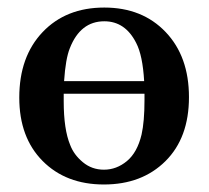

<svg xmlns="http://www.w3.org/2000/svg" viewBox="-20 -475 551 506"><path d="M30.8 -217.8Q30.8 -325.7 92.3 -390.4Q153.8 -455.1 254.9 -455.1Q355 -455.1 416.5 -390.6Q478 -326.2 478 -219Q478 -111.8 416 -50.3Q354 11.2 253.9 11.2Q153.8 11.2 92.3 -50.8Q30.8 -112.8 30.8 -217.8ZM147.9 -208Q147.9 -133.8 165 -92.8Q174.8 -66.9 198.5 -47.4Q222.2 -27.8 253.9 -27.8Q287.1 -27.8 314.5 -50.5Q341.8 -73.2 353 -120.1Q360.8 -154.3 360.8 -210.9V-228H147.9ZM148.9 -261.2H359.9Q356 -329.1 338.9 -361.8Q310.1 -418.9 254.9 -418.9Q191.9 -418.9 164.1 -348.1Q152.8 -320.3 148.9 -261.2Z"/></svg>

Font: CMU Serif
Style: Bold
Weight: 700
Version: Version 0.7.0